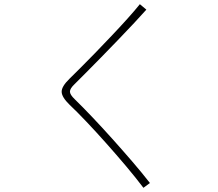

<svg xmlns="http://www.w3.org/2000/svg" viewBox="-20 -838 1040 917"><path d="M696 36 665 59Q628 10 582 -44.5Q536 -99 487.5 -153.5Q439 -208 393.5 -256Q348 -304 312 -338Q275 -374 274.5 -399.5Q274 -425 312 -462Q331 -481 363 -512.5Q395 -544 433.5 -584Q472 -624 512 -666Q552 -708 587.5 -747.5Q623 -787 648 -818L679 -792Q656 -766 620.5 -728Q585 -690 543.5 -647Q502 -604 462 -563Q422 -522 388.5 -488.5Q355 -455 336 -436Q314 -415 314 -400.5Q314 -386 337 -364Q375 -327 421 -278.5Q467 -230 515.5 -176Q564 -122 610.5 -68Q657 -14 696 36Z"/></svg>

Font: Zen Kaku Gothic Antique Light
Style: Regular
Weight: 300
Designer: Yoshimichi Ohira
Foundry: Positype
Version: Version 1.001